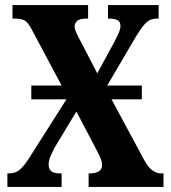

<svg xmlns="http://www.w3.org/2000/svg" viewBox="-20 -734 672 754"><path d="M9 0V-53H14Q43 -53 61.5 -71Q80 -89 100 -122L241 -344H103V-398H222L110 -608Q97 -635 84 -648Q71 -661 40 -661H29V-714H326V-661H321Q292 -661 282.5 -651.5Q273 -642 273 -630Q273 -620 280.5 -603.5Q288 -587 296 -573L362 -446L430 -571Q437 -585 445 -602Q453 -619 453 -632Q453 -650 440 -655.5Q427 -661 408 -661H404V-714H603V-661H595Q571 -661 554.5 -645.5Q538 -630 513 -589L401 -398H537V-344H418L546 -106Q562 -76 579 -64.5Q596 -53 611 -53H622V0H328V-53H331Q381 -53 381 -86Q381 -97 376 -110Q371 -123 354 -155L280 -296L193 -152Q185 -136 178 -119.5Q171 -103 171 -87Q171 -71 181 -62Q191 -53 218 -53H222V0Z"/></svg>

Font: Noto Serif ExtraCondensed ExtraBold
Style: Regular
Weight: 800
Width: 2
Designer: Monotype Design Team
Foundry: Monotype Imaging Inc.
Version: Version 2.013; ttfautohint (v1.8.4.7-5d5b)